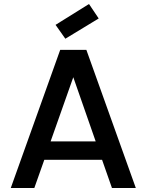

<svg xmlns="http://www.w3.org/2000/svg" viewBox="-20 -947 737 967"><path d="M152.8 0H34.2L283.2 -695.8H415L664.1 0H543.9L494.1 -142.1H203.1ZM234.9 -234.9H461.9L349.1 -558.1ZM259.8 -821.8 428.2 -926.8 477.1 -854 309.1 -752Z"/></svg>

Font: PoppinsZ Medium
Style: Regular
Weight: 500
Designer: Ninad Kale (Devanagari), Jonny Pinhorn (Latin)
Foundry: Indian Type Foundry
Version: Version 3.002;FEAKit 1.0